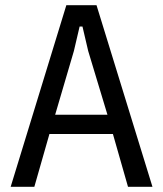

<svg xmlns="http://www.w3.org/2000/svg" viewBox="-20 -718 626 738"><path d="M472 0 414 -203H170L112 0H21L235 -698H351L566 0ZM319 -522 297 -616H286L264 -522L192 -277H393Z"/></svg>

Font: IBM Plex Sans Condensed Text
Style: Regular
Weight: 450
Width: 3
Designer: Mike Abbink, Paul van der Laan, Pieter van Rosmalen
Foundry: Bold Monday
Version: Version 1.1